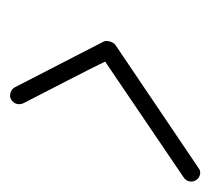

<svg xmlns="http://www.w3.org/2000/svg" viewBox="-38 -351 406 370"><g transform="rotate(90 165.0 -166.0)"><path d="M327 -341Q331 -335 329.5 -328Q328 -321 322 -317Q263 -277 204 -237Q145 -197 86 -157Q84 -155 84.5 -159Q85 -163 86 -168Q87 -173 89 -177Q91 -181 92 -179Q113 -136 135 -93.5Q157 -51 179 -8Q179 -8 179 -8Q179 -8 179 -8Q182 -1 180 5.5Q178 12 171 16Q165 19 158 16.5Q151 14 148 8Q126 -35 104 -77.5Q82 -120 60 -163Q58 -167 60 -175Q63 -183 66 -185Q125 -225 184.5 -265Q244 -305 303 -345Q309 -350 316 -348.5Q323 -347 327 -341Z"/></g></svg>

Font: FRB American Cursive
Style: Italic
Weight: 400
Italic angle: -25°
Version: Version 2.0;Modular Font Editor K font №1